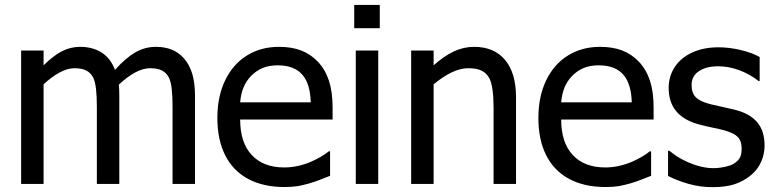

<svg xmlns="http://www.w3.org/2000/svg" viewBox="-20 -752 3165 785"><path d="M685.5 0V-315.4Q685.5 -357.9 682.1 -388.2Q678.7 -418.5 670.4 -435.1Q660.2 -454.6 642.1 -463.9Q624 -473.1 593.8 -473.1Q537.6 -473.1 465.8 -405.8L467.3 -386.2Q467.8 -378.4 467.8 -358.9V0H376V-315.4Q376 -357.9 372.6 -388.2Q369.1 -418.5 360.8 -435.1Q350.6 -454.6 332.5 -463.9Q314.5 -473.1 284.2 -473.1Q255.9 -473.1 223.1 -455.3Q190.4 -437.5 158.2 -407.2V0H66.4V-545.4H158.2V-484.9Q196.3 -522.9 231.7 -541.7Q267.1 -560.5 307.6 -560.5Q357.9 -560.5 394.8 -537.6Q431.6 -514.6 450.2 -466.3Q493.2 -514.6 532.7 -537.6Q572.3 -560.5 617.2 -560.5Q690.4 -560.5 731.4 -514.2Q754.4 -488.3 765.9 -450.7Q777.3 -413.1 777.3 -358.9V0Z M868.7 -269.5Q868.7 -357.4 900.4 -423.3Q932.1 -489.3 989.3 -524.9Q1046.4 -560.5 1121.1 -560.5Q1172.4 -560.5 1211.2 -545.7Q1250 -530.8 1279.3 -500Q1309.6 -468.3 1324.7 -422.6Q1339.8 -377 1339.8 -313V-263.2H961.9Q961.9 -168.9 1009.3 -118.2Q1056.6 -67.4 1142.1 -67.4Q1171.4 -67.4 1200.2 -74Q1229 -80.6 1253.9 -91.8Q1297.4 -111.3 1324.2 -133.3H1329.6V-33.2L1289.6 -17.6Q1245.6 0 1198.2 8.8Q1174.8 12.7 1143.1 12.7Q1056.6 12.7 994.9 -20.3Q933.1 -53.2 900.9 -116.7Q868.7 -180.2 868.7 -269.5ZM1250.5 -333.5Q1248.5 -405.8 1219.2 -442.9Q1186 -484.9 1115.7 -484.9Q1080.1 -484.9 1054.2 -474.1Q1028.3 -463.4 1006.8 -441.9Q986.3 -420.4 975.6 -394.3Q964.8 -368.2 961.9 -333.5Z M1532.7 -636.7H1428.2V-731.9H1532.7ZM1526.4 0H1434.6V-545.4H1526.4Z M2089.8 0H1998V-310.5Q1998 -399.4 1980.5 -432.6Q1968.8 -453.6 1948.7 -463.4Q1928.7 -473.1 1894.5 -473.1Q1861.8 -473.1 1825.7 -455.6Q1789.6 -438 1752.9 -407.2V0H1661.1V-545.4H1752.9V-484.9Q1795.4 -522.9 1835.4 -541.7Q1875.5 -560.5 1918.5 -560.5Q2000 -560.5 2044.9 -507.1Q2089.8 -453.6 2089.8 -354Z M2181.2 -269.5Q2181.2 -357.4 2212.9 -423.3Q2244.6 -489.3 2301.8 -524.9Q2358.9 -560.5 2433.6 -560.5Q2484.9 -560.5 2523.7 -545.7Q2562.5 -530.8 2591.8 -500Q2622.1 -468.3 2637.2 -422.6Q2652.3 -377 2652.3 -313V-263.2H2274.4Q2274.4 -168.9 2321.8 -118.2Q2369.1 -67.4 2454.6 -67.4Q2483.9 -67.4 2512.7 -74Q2541.5 -80.6 2566.4 -91.8Q2609.9 -111.3 2636.7 -133.3H2642.1V-33.2L2602.1 -17.6Q2558.1 0 2510.7 8.8Q2487.3 12.7 2455.6 12.7Q2369.1 12.7 2307.4 -20.3Q2245.6 -53.2 2213.4 -116.7Q2181.2 -180.2 2181.2 -269.5ZM2563 -333.5Q2561 -405.8 2531.7 -442.9Q2498.5 -484.9 2428.2 -484.9Q2392.6 -484.9 2366.7 -474.1Q2340.8 -463.4 2319.3 -441.9Q2298.8 -420.4 2288.1 -394.3Q2277.3 -368.2 2274.4 -333.5Z M2711.4 -32.7V-135.7H2716.3Q2734.4 -121.6 2748.8 -112.1Q2763.2 -102.5 2786.1 -91.8Q2846.7 -64.5 2896 -64.5Q2918.5 -64.5 2943.4 -69.8Q2968.3 -75.2 2980 -82.5Q2998 -94.2 3005.1 -107.2Q3012.2 -120.1 3012.2 -144.5Q3012.2 -166.5 3004.6 -180.7Q2997.1 -194.8 2979.5 -204.3Q2961.9 -213.9 2931.2 -221.7Q2912.6 -226.6 2885.3 -231.9Q2862.3 -236.8 2833 -244.6Q2713.9 -278.8 2713.9 -392.1Q2713.9 -440.9 2739.3 -478.8Q2764.6 -516.6 2810.8 -537.6Q2856.9 -558.6 2917.5 -558.6Q2961.9 -558.6 3008.1 -547.6Q3054.2 -536.6 3085.9 -519V-420.9H3081.1Q3045.4 -449.2 3002.2 -465.1Q2959 -481 2915.5 -481Q2868.2 -481 2837.9 -461.2Q2807.6 -441.4 2807.6 -404.3Q2807.6 -371.1 2825.4 -353.8Q2843.3 -336.4 2885.7 -325.7Q2907.2 -320.3 2931.6 -315.4Q2942.4 -313.5 2971.2 -306.2L2984.4 -303.2Q3045.4 -288.1 3075.7 -252.4Q3106 -216.8 3106 -157.2Q3106 -121.6 3091.8 -90.1Q3077.6 -58.6 3051.3 -36.6Q3021 -11.2 2983.9 1Q2946.8 13.2 2892.6 13.2Q2842.8 13.2 2795.2 -0.2Q2747.6 -13.7 2711.4 -32.7Z"/></svg>

Font: SG Kara Bold
Style: Regular
Weight: 400
Designer: Damoon Khanjanzadeh
Version: Version 1.000